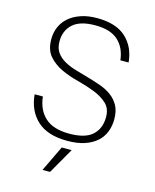

<svg xmlns="http://www.w3.org/2000/svg" viewBox="-131 -794 873 1082"><g transform="rotate(15 305.0 -253.0)"><path d="M315 6Q199 6 138.5 -50Q78 -106 70 -200H118Q126 -124 173.5 -80Q221 -36 315 -36Q408 -36 450 -74.5Q492 -113 492 -180Q492 -230 461.5 -258Q431 -286 385 -304Q339 -322 286 -335.5Q233 -349 187 -370.5Q141 -392 110.5 -427.5Q80 -463 80 -525Q80 -564 94.5 -597Q109 -630 137 -654Q165 -678 206 -692Q247 -706 300 -706Q411 -706 469 -652.5Q527 -599 535 -510H487Q479 -582 434 -623Q389 -664 300 -664Q212 -664 170 -626Q128 -588 128 -525Q128 -486 145.5 -461Q163 -436 192 -419.5Q221 -403 258 -392Q295 -381 334 -370Q373 -359 410 -346Q447 -333 476 -312Q505 -291 522.5 -259.5Q540 -228 540 -180Q540 -139 526 -104.5Q512 -70 483.5 -45.5Q455 -21 413 -7.5Q371 6 315 6ZM295 50H353L267 200H223Z"/></g></svg>

Font: PT Root UI Light
Style: Regular
Weight: 300
Designer: Vitaly Kuzmin
Foundry: ParaType Ltd.
Version: Version 2.000G